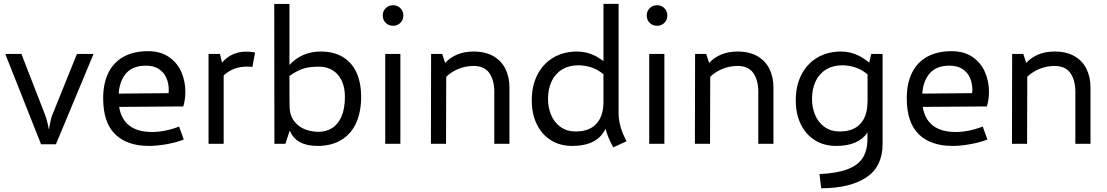

<svg xmlns="http://www.w3.org/2000/svg" viewBox="-20 -761 5860 1016"><path d="M7.8 -475.6H93.3L220.2 -148.9Q224.1 -139.2 230.7 -112.8Q237.3 -86.4 237.8 -78.6H239.7Q240.7 -88.9 246.1 -114.3Q251.5 -139.6 254.4 -147L387.2 -475.6H475.1L275.9 2.4H197.3Z M927.7 -91.3 952.6 -22.9Q918 -8.3 864.7 1.5Q811.5 11.2 768.1 11.2Q652.8 11.2 589.4 -50.5Q525.9 -112.3 525.9 -240.7Q525.9 -320.8 554 -376.7Q582 -432.6 635.3 -461.4Q688.5 -490.2 763.2 -490.2Q829.1 -490.2 873.5 -459.7Q918 -429.2 939.5 -380.1Q960.9 -331.1 960.9 -274.9Q960.9 -236.3 950.2 -197.8L610.4 -195.3Q621.1 -129.4 665 -95.9Q709 -62.5 785.2 -62.5Q817.9 -62.5 854.5 -69.8Q891.1 -77.1 927.7 -91.3ZM607.9 -265.6 872.1 -268.1Q873 -279.8 873 -285.6Q873 -318.8 860.8 -347.9Q848.6 -377 821.5 -395.3Q794.4 -413.6 752.4 -413.6Q683.1 -413.6 647.9 -373.5Q612.8 -333.5 607.9 -265.6Z M1283.7 -487.8Q1305.7 -487.8 1329.6 -483.4L1315.9 -407.2Q1302.2 -408.7 1289.1 -408.7Q1213.4 -408.7 1163.6 -361.8V0H1083.5V-475.6H1144L1154.8 -429.7Q1205.1 -487.8 1283.7 -487.8Z M1891.1 -248.5Q1891.1 -168.9 1864.7 -110.6Q1838.4 -52.2 1786.4 -20.5Q1734.4 11.2 1659.7 11.2Q1546.4 11.2 1513.2 -70.3L1490.2 0H1432.1L1431.2 -740.2H1511.7V-417.5Q1577.6 -488.3 1677.2 -488.3Q1747.1 -488.3 1795.2 -458.7Q1843.3 -429.2 1867.2 -375.2Q1891.1 -321.3 1891.1 -248.5ZM1805.2 -249.5Q1805.2 -295.9 1789.3 -331.8Q1773.4 -367.7 1742.2 -387.9Q1710.9 -408.2 1667.5 -408.2Q1618.7 -408.2 1586.2 -398.2Q1553.7 -388.2 1511.7 -359.4V-267.6L1512.2 -204.1Q1512.2 -150.4 1537.4 -118.9Q1562.5 -87.4 1597.2 -75.4Q1631.8 -63.5 1665.5 -63.5Q1705.6 -63.5 1737.1 -83Q1768.6 -102.5 1786.9 -144.3Q1805.2 -186 1805.2 -249.5Z M2005.4 -679.2Q2005.4 -702.1 2021 -717.8Q2036.6 -733.4 2060.1 -733.4Q2083 -733.4 2098.6 -717.8Q2114.3 -702.1 2114.3 -679.2Q2114.3 -655.8 2098.6 -640.1Q2083 -624.5 2060.1 -624.5Q2036.6 -624.5 2021 -640.1Q2005.4 -655.8 2005.4 -679.2ZM2018.6 -475.6H2098.6V0H2018.6Z M2675.8 -297.9V0H2595.7V-275.4Q2595.7 -335.4 2570.1 -373.5Q2544.4 -411.6 2485.4 -412.1Q2443.4 -411.6 2406.5 -396.7Q2369.6 -381.8 2341.3 -355L2340.3 0H2260.3L2261.2 -475.6H2320.3L2335.4 -428.2Q2392.1 -488.3 2485.8 -488.3Q2548.3 -488.3 2590.8 -463.9Q2633.3 -439.5 2654.5 -396.5Q2675.8 -353.5 2675.8 -297.9Z M3225.1 19Q3197.3 -31.2 3184.1 -79.6Q3163.1 -34.7 3118.9 -11.7Q3074.7 11.2 3007.8 11.2Q2943.8 11.2 2895.5 -18.8Q2847.2 -48.8 2820.6 -103.5Q2793.9 -158.2 2793.9 -230.5Q2793.9 -307.1 2823.7 -365.5Q2853.5 -423.8 2908 -456.1Q2962.4 -488.3 3034.2 -488.3Q3107.9 -488.3 3173.3 -437.5V-740.7H3253.4V-161.1Q3253.9 -89.4 3295.9 -13.7ZM3173.3 -221.2V-367.7Q3143.1 -394 3107.9 -404.8Q3072.8 -415.5 3040.5 -415.5Q2991.2 -415.5 2955.1 -393.8Q2918.9 -372.1 2899.4 -331.8Q2879.9 -291.5 2879.9 -235.8Q2879.9 -193.8 2895.5 -154.8Q2911.1 -115.7 2944.3 -90.6Q2977.5 -65.4 3027.3 -65.4Q3098.6 -65.4 3136 -106.2Q3173.3 -147 3173.3 -221.2Z M3402.3 -679.2Q3402.3 -702.1 3418 -717.8Q3433.6 -733.4 3457 -733.4Q3480 -733.4 3495.6 -717.8Q3511.2 -702.1 3511.2 -679.2Q3511.2 -655.8 3495.6 -640.1Q3480 -624.5 3457 -624.5Q3433.6 -624.5 3418 -640.1Q3402.3 -655.8 3402.3 -679.2ZM3415.5 -475.6H3495.6V0H3415.5Z M4072.8 -297.9V0H3992.7V-275.4Q3992.7 -335.4 3967 -373.5Q3941.4 -411.6 3882.3 -412.1Q3840.3 -411.6 3803.5 -396.7Q3766.6 -381.8 3738.3 -355L3737.3 0H3657.2L3658.2 -475.6H3717.3L3732.4 -428.2Q3789.1 -488.3 3882.8 -488.3Q3945.3 -488.3 3987.8 -463.9Q4030.3 -439.5 4051.5 -396.5Q4072.8 -353.5 4072.8 -297.9Z M4650.4 -475.6V0Q4650.4 120.1 4565.2 177.2Q4480 234.4 4325.7 235.4L4316.4 160.2Q4409.7 155.8 4465.1 134.5Q4520.5 113.3 4545.4 74Q4570.3 34.7 4570.3 -26.9V-60.1Q4523.4 11.2 4404.8 11.2Q4340.8 11.2 4292.5 -18.8Q4244.1 -48.8 4217.5 -103.5Q4190.9 -158.2 4190.9 -230.5Q4190.9 -307.1 4220.7 -365.5Q4250.5 -423.8 4304.9 -456.1Q4359.4 -488.3 4431.2 -488.3Q4509.3 -488.3 4579.6 -429.7L4590.3 -475.6ZM4570.8 -220.7V-367.2Q4540.5 -393.6 4505.1 -404.5Q4469.7 -415.5 4437.5 -415.5Q4388.2 -415.5 4352.1 -393.8Q4315.9 -372.1 4296.4 -331.8Q4276.9 -291.5 4276.9 -235.8Q4276.9 -193.8 4292.5 -154.8Q4308.1 -115.7 4341.3 -90.6Q4374.5 -65.4 4424.3 -65.4Q4495.6 -65.4 4533 -106.2Q4570.3 -147 4570.3 -221.2Z M5180.2 -91.3 5205.1 -22.9Q5170.4 -8.3 5117.2 1.5Q5064 11.2 5020.5 11.2Q4905.3 11.2 4841.8 -50.5Q4778.3 -112.3 4778.3 -240.7Q4778.3 -320.8 4806.4 -376.7Q4834.5 -432.6 4887.7 -461.4Q4940.9 -490.2 5015.6 -490.2Q5081.5 -490.2 5126 -459.7Q5170.4 -429.2 5191.9 -380.1Q5213.4 -331.1 5213.4 -274.9Q5213.4 -236.3 5202.6 -197.8L4862.8 -195.3Q4873.5 -129.4 4917.5 -95.9Q4961.4 -62.5 5037.6 -62.5Q5070.3 -62.5 5106.9 -69.8Q5143.6 -77.1 5180.2 -91.3ZM4860.4 -265.6 5124.5 -268.1Q5125.5 -279.8 5125.5 -285.6Q5125.5 -318.8 5113.3 -347.9Q5101.1 -377 5074 -395.3Q5046.9 -413.6 5004.9 -413.6Q4935.5 -413.6 4900.4 -373.5Q4865.2 -333.5 4860.4 -265.6Z M5750.5 -297.9V0H5670.4V-275.4Q5670.4 -335.4 5644.8 -373.5Q5619.1 -411.6 5560.1 -412.1Q5518.1 -411.6 5481.2 -396.7Q5444.3 -381.8 5416 -355L5415 0H5335L5335.9 -475.6H5395L5410.2 -428.2Q5466.8 -488.3 5560.5 -488.3Q5623 -488.3 5665.5 -463.9Q5708 -439.5 5729.2 -396.5Q5750.5 -353.5 5750.5 -297.9Z"/></svg>

Font: Selawik
Style: Regular
Weight: 400
Designer: Aaron Bell
Foundry: Microsoft Corporation
Version: Version 1.01